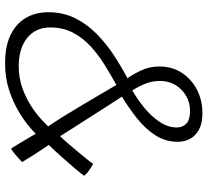

<svg xmlns="http://www.w3.org/2000/svg" viewBox="-50 -694 798 738"><g transform="rotate(90 349.0 -325.0)"><path d="M223.5 54.5Q159 54.5 115.2 33.8Q71.5 13 49.2 -24.5Q27 -62 27 -112Q27 -167.5 49 -212.8Q71 -258 107.8 -295Q144.5 -332 189.5 -361.8Q234.5 -391.5 281 -416Q268.5 -432 252 -465.8Q235.5 -499.5 235.5 -538.5Q235.5 -587 259.5 -624.2Q283.5 -661.5 324.2 -682.8Q365 -704 415 -704Q453.5 -704 477.8 -691Q502 -678 513.5 -656.8Q525 -635.5 525 -610Q525 -561.5 499.8 -522.8Q474.5 -484 435 -452.8Q395.5 -421.5 351.5 -394.5Q364.5 -375 384.5 -343.8Q404.5 -312.5 426.8 -277.5Q449 -242.5 469.5 -210.8Q490 -179 503.5 -157Q513.5 -167 530 -186Q546.5 -205 563.5 -225.5Q580.5 -246 593.5 -262.2Q606.5 -278.5 610 -284Q616 -281 625 -275.2Q634 -269.5 642.5 -262.8Q651 -256 655.5 -249.5Q651 -242 630.8 -218Q610.5 -194 585 -165.2Q559.5 -136.5 537 -113.5Q546.5 -100 558.8 -81.2Q571 -62.5 582.8 -43.8Q594.5 -25 603 -11Q598 -6 587.8 3.2Q577.5 12.5 567 20.8Q556.5 29 551 31.5Q543.5 20 532.2 1.2Q521 -17.5 510.2 -35.8Q499.5 -54 494 -63.5Q485.5 -54 462.5 -35Q439.5 -16 404.5 4.5Q369.5 25 323.8 39.8Q278 54.5 223.5 54.5ZM234 2Q279.5 2 318.5 -12Q357.5 -26 387.8 -45.8Q418 -65.5 437.8 -84Q457.5 -102.5 466 -111Q449.5 -134.5 427.2 -170.5Q405 -206.5 381.5 -246Q358 -285.5 338 -319.5Q318 -353.5 306.5 -373.5Q268.5 -352.5 229.5 -328.2Q190.5 -304 158 -274.2Q125.5 -244.5 105.5 -206.2Q85.5 -168 85.5 -119.5Q85.5 -63 125.8 -30.5Q166 2 234 2ZM328 -434.5Q363 -455 395.5 -481.8Q428 -508.5 449 -540.5Q470 -572.5 470 -606Q470 -627.5 455.5 -642Q441 -656.5 406 -656.5Q374.5 -656.5 348.2 -641.2Q322 -626 306.5 -600Q291 -574 291 -541Q291 -511.5 302 -484Q313 -456.5 328 -434.5Z"/></g></svg>

Font: Grandstander Thin ExtraLight
Style: Italic
Weight: 250
Italic angle: -15°
Version: Version 1.200